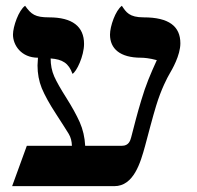

<svg xmlns="http://www.w3.org/2000/svg" viewBox="-20 -637 675 657"><path d="M560.1 -384.3C568.4 -398.4 597.2 -447.3 597.2 -488.8C597.2 -546.9 558.1 -577.6 471.7 -577.6C422.4 -577.6 411.6 -595.2 397 -617.2C375 -601.1 356.4 -546.9 356.4 -518.6C356.4 -470.7 390.1 -439.5 462.9 -439.5C472.2 -439.5 491.7 -438 516.6 -431.2C494.6 -382.8 479 -346.7 463.4 -293.9C447.8 -242.2 441.9 -216.8 428.7 -166.5C425.8 -155.3 419.9 -138.2 397.9 -138.2H271.5C270 -167 263.7 -194.3 252.9 -218.8C241.7 -243.7 226.6 -271 207.5 -301.3C188 -332 173.8 -356.9 165.5 -375.5C157.2 -394.5 153.3 -415 153.3 -437C193.4 -434.1 215.3 -420.9 228 -384.3C241.7 -391.1 267.6 -445.3 267.6 -486.8C267.6 -546.4 227.5 -577.6 147.9 -577.6C100.1 -577.6 86.9 -587.9 65.9 -617.2C43.9 -602.1 24.4 -545.9 24.4 -518.6C24.4 -482.4 52.7 -439.5 109.9 -439.5C108.9 -427.7 108.4 -418.9 108.4 -413.1C108.4 -385.3 113.3 -358.9 123 -335C133.3 -310.5 149.4 -281.2 171.4 -247.6C193.4 -213.4 208 -190.9 215.3 -178.7C222.2 -167 225.6 -153.8 226.1 -138.2H71.8L21.5 0H371.1C438 0 460.9 -81.1 476.6 -138.2C484.9 -168.9 503.4 -240.2 514.2 -274.9C531.7 -332.5 553.2 -372.6 560.1 -384.3Z"/></svg>

Font: Cardo
Style: Italic
Weight: 400
Designer: David J. Perry
Foundry: David J. Perry
Version: Version 0.99